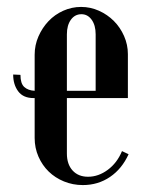

<svg xmlns="http://www.w3.org/2000/svg" viewBox="-20 -525 412 554"><path d="M80 -367Q80 -395 91 -420Q102 -445 120 -464Q138 -483 162.5 -494Q187 -505 214 -505Q241 -505 265.5 -494Q290 -483 308.5 -464.5Q327 -446 338 -421Q349 -396 349 -369V-242H173V-82Q173 -51 189.5 -33Q206 -15 234 -15Q264 -15 291 -35Q318 -55 332 -89L351 -80Q332 -38 297.5 -14.5Q263 9 219 9Q190 9 164.5 -1.5Q139 -12 120.5 -30Q102 -48 91 -73Q80 -98 80 -127V-242H77Q47 -242 32.5 -261.5Q18 -281 18 -310L39 -309Q39 -284 50 -274Q61 -264 80 -263ZM256 -263V-426Q256 -452 244.5 -468Q233 -484 215 -484Q196 -484 184.5 -468Q173 -452 173 -426V-263Z"/></svg>

Font: Moniqa Narrow Heading
Style: Bold
Weight: 700
Width: 4
Designer: Rajesh Rajput
Foundry: Rajesh Rajput
Version: Version 1.000